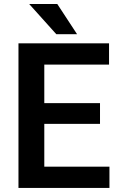

<svg xmlns="http://www.w3.org/2000/svg" viewBox="-20 -924 589 944"><path d="M358.9 -755.9H256.8L123.5 -904.3H261.7ZM197.8 -104.5H518.1V0H70.8V-710.9H516.1V-606.4H197.8V-417H471.7V-314.9H197.8Z"/></svg>

Font: Robert Sans
Style: Bold
Weight: 700
Designer: Christian Robertson (extended by Adam Twardoch)
Foundry: Google
Version: Version 12.135;April 2, 2019;FontCreator 11.5.0.2425 64-bit;